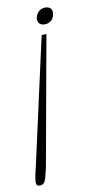

<svg xmlns="http://www.w3.org/2000/svg" viewBox="-84 -516 382 793"><g transform="rotate(-10 107.0 -120.0)"><path d="M124 -438Q124 -443 125 -446Q129 -462 140 -471Q151 -480 166 -480Q179 -480 186.5 -473.5Q194 -467 194 -456Q194 -449 193 -446Q190 -430 179 -421Q168 -412 152 -412Q139 -412 131.5 -419Q124 -426 124 -438ZM2 223Q2 214 7 189L11 173L132 -371H152L54 173L50 189Q44 218 37.5 229Q31 240 17 240Q9 240 5.5 236Q2 232 2 223Z"/></g></svg>

Font: Taviraj Thin
Style: Italic
Weight: 250
Italic angle: -12°
Designer: Katatrad Team
Foundry: CadsonDemak
Version: Version 1.001